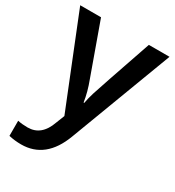

<svg xmlns="http://www.w3.org/2000/svg" viewBox="-186 -649 909 998"><g transform="rotate(30 268.0 -150.0)"><path d="M0 -540H125L234.9 -233.9Q259.8 -168.5 268.1 -110.8H272Q276.4 -137.7 288.1 -176Q299.8 -214.4 412.1 -540H536.1L305.2 71.8Q242.2 240.2 95.2 240.2Q57.1 240.2 21 231.9V141.1Q46.9 147 80.1 147Q163.1 147 196.8 50.8L216.8 0Z"/></g></svg>

Font: f1_2797           
Style: Regular
Weight: 600
Foundry: Ascender Corporation
Version: Version 1.10